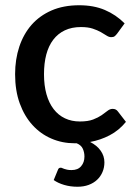

<svg xmlns="http://www.w3.org/2000/svg" viewBox="-20 -538 520 731"><path d="M211.5 100.5C206.2 100.5 202.7 102.8 201 107.5L184.5 147.5C195.2 155.2 208.4 161.3 224.2 166C240.1 170.7 257 173 275 173C290.7 173 304.8 170.7 317.5 166C330.2 161.3 340.9 154.8 349.7 146.5C358.6 138.2 365.4 128.3 370.2 117C375.1 105.7 377.5 93.3 377.5 80C377.5 64 372.8 49.2 363.2 35.7C353.8 22.2 340.3 11.2 323 2.5C349 -2.2 373.8 -10.6 397.2 -22.8C420.8 -34.9 441.5 -52 459.5 -74L429 -113.5C424.3 -120.2 417.7 -123.5 409 -123.5C402 -123.5 395.4 -121 389.3 -116C383.1 -111 375.7 -105.5 367 -99.5C358.3 -93.5 347.5 -88 334.5 -83C321.5 -78 304.7 -75.5 284 -75.5C263 -75.5 244.1 -79.5 227.3 -87.5C210.4 -95.5 196.1 -107.2 184.3 -122.5C172.4 -137.8 163.3 -156.7 157 -179C150.7 -201.3 147.5 -226.8 147.5 -255.5C147.5 -283.2 150.4 -308.1 156.2 -330.3C162.1 -352.4 170.9 -371.3 182.8 -386.8C194.6 -402.3 209.3 -414.2 226.8 -422.5C244.3 -430.8 264.7 -435 288 -435C306 -435 321 -433 333 -429C345 -425 355.3 -420.6 363.8 -415.8C372.3 -410.9 379.6 -406.5 385.8 -402.5C391.9 -398.5 397.8 -396.5 403.5 -396.5C409.2 -396.5 413.5 -397.7 416.5 -400C419.5 -402.3 422.7 -405.7 426 -410L454.5 -449C432.5 -471 407.4 -488 379.2 -500C351.1 -512 318.5 -518 281.5 -518C241.8 -518 206.8 -511.4 176.5 -498.3C146.2 -485.1 120.8 -466.8 100.2 -443.5C79.8 -420.2 64.2 -392.4 53.5 -360.3C42.8 -328.1 37.5 -293.2 37.5 -255.5C37.5 -213.8 43.4 -176.8 55.2 -144.3C67.1 -111.8 83.2 -84.3 103.8 -61.8C124.2 -39.3 148.2 -22.1 175.8 -10.3C203.2 1.6 232.8 7.5 264.5 7.5H272C283.3 12.2 291.1 19.1 295.2 28.2C299.4 37.4 301.5 47.3 301.5 58C301.5 72.7 297.3 84.9 289 94.7C280.7 104.6 268.5 109.5 252.5 109.5C245.5 109.5 239.8 109 235.5 108C231.2 107 227.5 106 224.5 105C221.5 104 219 103 217 102C215 101 213.2 100.5 211.5 100.5Z"/></svg>

Font: Lato Semibold
Style: Regular
Weight: 600
Designer: Lukasz Dziedzic
Foundry: tyPoland Lukasz Dziedzic
Version: Version 2.006; 2014-01-15